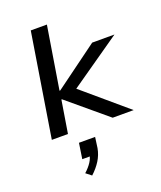

<svg xmlns="http://www.w3.org/2000/svg" viewBox="-178 -816 1032 1230"><g transform="rotate(-20 338.5 -201.0)"><path d="M69 0 182 -705H292L223 -279H228L525 -497H677L309 -241L303 -276L627 0H484L219 -222H215L179 0ZM234 303 197 274Q227 247 244 220.5Q261 194 264 168L279 183H210L226 77H336L326 150Q318 194 294.5 231.5Q271 269 234 303Z"/></g></svg>

Font: Nunito Sans 7pt Expanded Medium
Style: Italic
Weight: 500
Width: 7
Italic angle: -9°
Designer: Vernon Adams
Foundry: Vernon Adams
Version: Version 3.101;gftools[0.9.27]